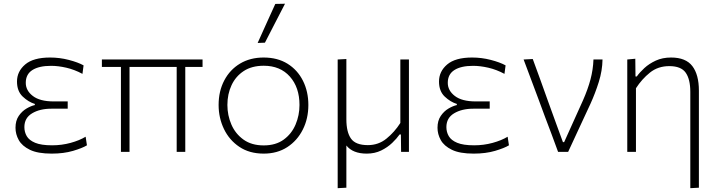

<svg xmlns="http://www.w3.org/2000/svg" viewBox="-20 -813 3847 1028"><path d="M256.5 9.5Q182 9.5 140 -11Q98 -31.5 80.5 -63Q63 -94.5 63 -129Q63 -167 80.2 -192.2Q97.5 -217.5 121.8 -231.8Q146 -246 166.5 -250.5V-256.5Q132 -267 101.5 -296Q71 -325 71 -376.5Q71 -430.5 114.8 -467.8Q158.5 -505 248 -505Q299.5 -505 348.5 -492.2Q397.5 -479.5 427.5 -463L421.5 -417.5Q378.5 -440.5 335 -450.5Q291.5 -460.5 253.5 -460.5Q189 -460.5 153.5 -438Q118 -415.5 118 -369.5Q118 -328 156 -299Q194 -270 267 -270H342.5V-231H254.5Q193 -231 151.8 -206.2Q110.5 -181.5 110.5 -132.5Q110.5 -106 123.2 -84Q136 -62 168.2 -48.5Q200.5 -35 259 -35Q310.5 -35 358 -48Q405.5 -61 438.5 -81L445.5 -35Q421 -20 371 -5.2Q321 9.5 256.5 9.5Z M627.5 0V-454.5H525.5V-494.5H1064.5V-454.5H972V0H926V-454.5H673.5V0Z M1392 9.5Q1315.5 9.5 1261.5 -26.8Q1207.5 -63 1179 -122.5Q1150.5 -182 1150.5 -251Q1150.5 -325 1180.8 -382.5Q1211 -440 1265.2 -472.5Q1319.5 -505 1391.5 -505Q1466 -505 1519.5 -471.8Q1573 -438.5 1602 -380.8Q1631 -323 1631 -251Q1631 -178 1601.2 -119Q1571.5 -60 1518 -25.2Q1464.5 9.5 1392 9.5ZM1392 -34.5Q1456.5 -34.5 1499 -65.5Q1541.5 -96.5 1562.5 -146Q1583.5 -195.5 1583.5 -251Q1583.5 -345 1532 -403Q1480.5 -461 1392 -461Q1328.5 -461 1285.2 -432.8Q1242 -404.5 1219.8 -357Q1197.5 -309.5 1197.5 -251Q1197.5 -195.5 1219 -146Q1240.5 -96.5 1283.8 -65.5Q1327 -34.5 1392 -34.5ZM1359.5 -583Q1383.5 -636 1407 -688.5Q1430.5 -740.5 1454 -792L1506 -793Q1478.5 -740.5 1452 -688.5Q1425.5 -636.5 1398.5 -584.5Z M1788 194.5V-494.5L1834.5 -497V-174.5Q1834.5 -106 1859.2 -71Q1884 -36 1949.5 -36Q2006.5 -36 2049.2 -70.8Q2092 -105.5 2123.5 -154.5V-494.5H2169.5V0H2127.5Q2127.5 -23 2127 -46.5Q2126.5 -70 2126.5 -93H2119.5Q2104.5 -71.5 2079.8 -47.8Q2055 -24 2020.8 -7.2Q1986.5 9.5 1943.5 9.5Q1869 9.5 1834.5 -34V192Z M2516 9.5Q2441.5 9.5 2399.5 -11Q2357.5 -31.5 2340 -63Q2322.5 -94.5 2322.5 -129Q2322.5 -167 2339.8 -192.2Q2357 -217.5 2381.2 -231.8Q2405.5 -246 2426 -250.5V-256.5Q2391.5 -267 2361 -296Q2330.5 -325 2330.5 -376.5Q2330.5 -430.5 2374.2 -467.8Q2418 -505 2507.5 -505Q2559 -505 2608 -492.2Q2657 -479.5 2687 -463L2681 -417.5Q2638 -440.5 2594.5 -450.5Q2551 -460.5 2513 -460.5Q2448.5 -460.5 2413 -438Q2377.5 -415.5 2377.5 -369.5Q2377.5 -328 2415.5 -299Q2453.5 -270 2526.5 -270H2602V-231H2514Q2452.5 -231 2411.2 -206.2Q2370 -181.5 2370 -132.5Q2370 -106 2382.8 -84Q2395.5 -62 2427.8 -48.5Q2460 -35 2518.5 -35Q2570 -35 2617.5 -48Q2665 -61 2698 -81L2705 -35Q2680.5 -20 2630.5 -5.2Q2580.5 9.5 2516 9.5Z M2968 0Q2950.5 -47 2933 -95Q2915 -142.5 2898 -187.5L2865.5 -275.5Q2845 -329 2824.5 -385Q2803.5 -441 2783.5 -494.5L2832.5 -497Q2850.5 -448 2872 -389Q2893 -330 2915.2 -268.5Q2937.5 -207 2958 -150.5L2994 -52H3000.5L3101.5 -276Q3127.5 -335 3141.5 -387.5Q3155.5 -440 3157.5 -494.5H3206Q3205 -434.5 3186 -374Q3167 -313.5 3141.5 -257.5Q3111.5 -193.5 3081.8 -129Q3052 -64.5 3022 0Z M3676 194.5V-321Q3676 -389 3651.2 -424Q3626.5 -459 3563.5 -459Q3503 -459 3459.8 -424.2Q3416.5 -389.5 3385 -340.5V0H3338.5V-494.5L3381.5 -498.5L3382.5 -403.5H3389.5Q3404.5 -425 3430 -448.5Q3455.5 -472 3491.2 -488.5Q3527 -505 3573 -505Q3652 -505 3687 -459Q3722 -413 3722 -327.5V192Z"/></svg>

Font: Heraclito ExtraLight
Style: Regular
Weight: 200
Designer: Kostas Bartsokas (font) & Cristiano Sobral (main changes)
Foundry: Kostas Bartsokas (font) & Cristiano Sobral (main changes)
Version: Version 1.00;July 8, 2020;FontCreator 13.0.0.2655 64-bit